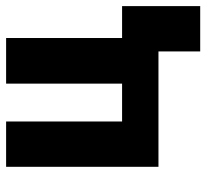

<svg xmlns="http://www.w3.org/2000/svg" viewBox="-44 -508 691 644"><g transform="rotate(-90 302.0 -185.5)"><path d="M65 0H452V140H604V-122H497V-511H344V-122H217V-511H65Z"/></g></svg>

Font: Finlandica
Style: Bold
Weight: 700
Designer: Niklas Ekholm, Juho Hiilivirta, Jaakko Suomalainen
Foundry: Helsinki Type Studio
Version: Version 2.000;Glyphs 3.2 (3202)